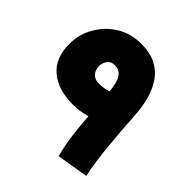

<svg xmlns="http://www.w3.org/2000/svg" viewBox="-185 -819 953 953"><g transform="rotate(45 291.5 -342.5)"><path d="M372 0Q355 -61 347.5 -122.5Q340 -184 336 -245Q287 -231 241 -231Q136 -231 75.5 -282Q15 -333 15 -431Q15 -499 48 -557Q81 -615 138 -650Q195 -685 268 -685Q330 -685 372.5 -663Q415 -641 441 -602Q467 -563 480 -513Q493 -463 496 -407Q502 -307 511.5 -207Q521 -107 538 -28ZM197 -458Q197 -431 213 -413.5Q229 -396 257 -396Q292 -396 323 -406Q317 -468 299.5 -492.5Q282 -517 249 -517Q224 -517 210.5 -499Q197 -481 197 -458Z"/></g></svg>

Font: Noto Sans Thaana Black
Style: Regular
Weight: 900
Designer: David Williams
Foundry: Google Inc.
Version: Version 3.001; ttfautohint (v1.8.4.7-5d5b)